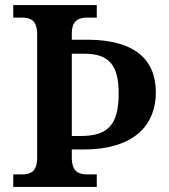

<svg xmlns="http://www.w3.org/2000/svg" viewBox="-20 -734 665 754"><path d="M32 0H360V-49H326C291 -49 263 -57 262 -113V-147H307C516 -147 592 -251 592 -371C592 -502 507 -576 329 -578H262V-601C262 -657 291 -665 326 -665H360V-714H32V-665H63C98 -665 126 -657 126 -598V-116C126 -57 98 -49 63 -49H32ZM297 -200H262V-523H312C410 -523 446 -476 446 -367C446 -244 404 -200 297 -200Z"/></svg>

Font: Noto Serif Yezidi SemiBold
Style: Regular
Weight: 600
Designer: Dalton Maag Ltd
Foundry: Dalton Maag Ltd
Version: Version 1.001